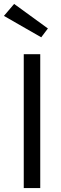

<svg xmlns="http://www.w3.org/2000/svg" viewBox="-33 -958 313 978"><path d="M88 -682H172V0H88ZM-13 -877 39 -938 211 -813 177 -768ZM88 -682H172V0H88ZM-13 -877 39 -938 211 -813 177 -768Z"/></svg>

Font: Actor
Style: Regular
Weight: 400
Designer: Thomas Junold
Foundry: Thomas Junold
Version: Version 1.001